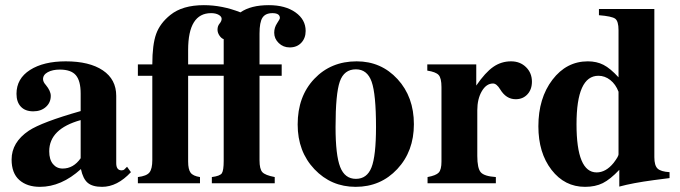

<svg xmlns="http://www.w3.org/2000/svg" viewBox="-20 -711 2640 745"><path d="M473 -64 488 -43Q435 14 376 14Q339 14 320.5 -1.5Q302 -17 294 -55Q218 14 135 14Q85 14 55 -12.5Q25 -39 25 -92Q25 -159 92 -204Q142 -237 293 -280V-348Q293 -397 274.5 -419Q256 -441 212 -441Q184 -441 165.5 -431Q147 -421 147 -404Q147 -393 158 -381Q177 -358 177 -339Q177 -313 158 -296Q139 -279 109 -279Q78 -279 61 -297Q44 -315 44 -347Q44 -406 96.5 -439.5Q149 -473 235 -473Q327 -473 379 -438Q431 -403 431 -339V-78Q431 -50 452 -50Q459 -50 463 -54ZM293 -97V-245Q171 -211 171 -124Q171 -92 185.5 -74.5Q200 -57 223 -57Q265 -57 293 -97Z M515 -461H571Q571 -538 586 -579.5Q601 -621 641 -653Q688 -691 771 -691Q842 -691 913 -663Q953 -691 1023 -691Q1087 -691 1126.5 -663Q1166 -635 1166 -591Q1166 -563 1149 -545Q1132 -527 1104 -527Q1079 -527 1061.5 -544Q1044 -561 1044 -584Q1044 -604 1055 -620.5Q1066 -637 1066 -641Q1066 -660 1037 -660Q1010 -660 998.5 -642.5Q987 -625 987 -581V-461H1073V-417H987V-89Q987 -55 998 -43Q1009 -31 1046 -24V0H802V-24Q834 -28 841 -39Q848 -50 848 -87V-417H710V-84Q710 -54 719.5 -41Q729 -28 756 -24V0H515V-24Q549 -28 560 -42Q571 -56 571 -90V-417H515ZM848 -461V-559Q839 -562 831.5 -573Q824 -584 824 -596Q824 -610 832 -619.5Q840 -629 840 -638Q840 -647 828.5 -653.5Q817 -660 799 -660Q710 -660 710 -517V-461Z M1586 -229Q1586 -124 1521.5 -55Q1457 14 1360 14Q1265 14 1200 -54.5Q1135 -123 1135 -228Q1135 -337 1199.5 -405Q1264 -473 1364 -473Q1459 -473 1522.5 -404Q1586 -335 1586 -229ZM1439 -218Q1439 -346 1422 -394Q1405 -442 1361 -442Q1315 -442 1298.5 -394.5Q1282 -347 1282 -218Q1282 -109 1300 -63Q1318 -17 1361 -17Q1404 -17 1421.5 -61.5Q1439 -106 1439 -218Z M1828 -461V-379Q1863 -430 1894 -451.5Q1925 -473 1963 -473Q1998 -473 2021 -450.5Q2044 -428 2044 -394Q2044 -364 2026.5 -345Q2009 -326 1981 -326Q1944 -326 1921 -364Q1907 -387 1893 -387Q1867 -387 1849.5 -357Q1832 -327 1832 -283V-106Q1832 -58 1845.5 -42.5Q1859 -27 1904 -24V0H1639V-24Q1672 -30 1682.5 -41.5Q1693 -53 1693 -84V-373Q1693 -408 1682 -420Q1671 -432 1638 -437V-461Z M2578 -20 2516 -12Q2434 -1 2383 13V-52Q2348 -15 2319 -0.5Q2290 14 2250 14Q2171 14 2120 -52Q2069 -118 2069 -221Q2069 -330 2123.5 -401.5Q2178 -473 2261 -473Q2295 -473 2321.5 -459.5Q2348 -446 2380 -411V-594Q2380 -629 2367 -638.5Q2354 -648 2304 -652V-676H2519V-101Q2519 -69 2531.5 -57Q2544 -45 2578 -43ZM2380 -112V-355Q2369 -384 2348 -400.5Q2327 -417 2302 -417Q2217 -417 2217 -229Q2217 -42 2295 -42Q2331 -42 2361 -79Q2380 -104 2380 -112Z"/></svg>

Font: STIX
Style: Bold
Weight: 700
Designer: MicroPress Inc., with final additions and corrections provided by Coen Hoffman, Elsevier (retired)
Version: Version 1.1.1